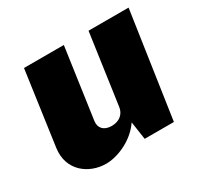

<svg xmlns="http://www.w3.org/2000/svg" viewBox="-118 -660 844 814"><g transform="rotate(-30 304.0 -253.0)"><path d="M186 10C236 10 319 -19 366 -88L379 0H522L598 -516H402L353 -171C349 -140 325 -117 286 -117C247 -117 228 -140 232 -171L281 -516H86L35 -153C21 -49 102 10 186 10Z"/></g></svg>

Font: United Sans Black
Style: Italic
Weight: 900
Italic angle: -8°
Designer: Pablo Impallari, Rodrigo Fuenzalida (Modified by Dan O. Williams)
Version: Version 1.000;PS 001.000;hotconv 1.0.88;makeotf.lib2.5.64775